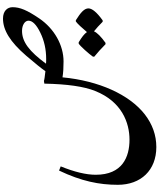

<svg xmlns="http://www.w3.org/2000/svg" viewBox="89 -811 1063 1281"><g transform="rotate(-90 620.5 -170.5)"><path d="M280 341C359 341 432 315 498 264C630 161 722 -42 745 -285C775 -280 810 -278 851 -278C960 -278 1070 -340 1138 -440C1193 -521 1213 -569 1213 -618C1213 -653 1188 -682 1137 -682C1061 -682 983 -636 889 -527C836 -465 803 -424 786 -399C750 -403 728 -406 721 -409L703 -406C700 -254 684 -141 654 -67C583 111 442 162 329 162C213 162 95 114 95 -63C95 -128 114 -206 151 -297L123 -308C52 -159 28 -40 28 84C28 238 125 341 280 341ZM868 -394C856 -394 846 -394 836 -395C918 -506 981 -555 1055 -555C1094 -555 1123 -536 1123 -512C1123 -486 1097 -459 1043 -433C990 -407 932 -394 868 -394ZM966 2H975C1017 -28 1043 -54 1052 -75C1072 -59 1093 -40 1116 -17H1125C1178 -55 1205 -87 1205 -112C1205 -139 1179 -163 1126 -196H1118C1106 -189 1071 -151 1047 -122C1035 -140 1012 -157 979 -177H970C954 -168 900 -107 883 -82V-73C909 -52 937 -27 966 2Z"/></g></svg>

Font: Noto Nastaliq Urdu
Style: Regular
Weight: 400
Designer: Monotype Design Team (Patrick Giasson: type design, Kamal Mansour: OpenType code, Glenda Bellarosa). Updated by Simon Co
Foundry: Monotype Imaging Inc., Simon Cozens
Version: Version 3.009